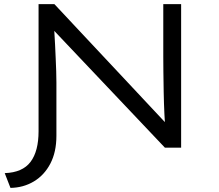

<svg xmlns="http://www.w3.org/2000/svg" viewBox="-20 -720 1067 936"><path d="M31 196 3 124Q90 121 129 69Q168 17 168 -80V-700H245L807 -100L788 -73Q784 -112 781.5 -164Q779 -216 778 -270Q777 -324 776.5 -370Q776 -416 776 -443V-700H863V0H784L226 -589L241 -619Q243 -594 245 -564Q247 -534 248.5 -501.5Q250 -469 251.5 -436Q253 -403 254 -373Q255 -343 255 -318V-58Q255 21 225.5 77.5Q196 134 145 164.5Q94 195 31 196Z"/></svg>

Font: Lexend Peta Light
Style: Regular
Weight: 300
Version: Version 1.007